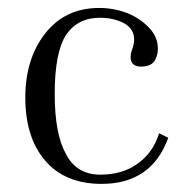

<svg xmlns="http://www.w3.org/2000/svg" viewBox="-20 -448 459 478"><path d="M227.1 -428.2Q263.7 -428.2 297.9 -415Q329.1 -402.3 352.1 -377.9Q373 -355.5 373 -327.1Q373 -308.6 363.8 -294.9Q354 -282.2 331.1 -282.2Q305.2 -282.2 305.2 -306.2Q305.2 -314.9 309.1 -325.2Q314 -339.8 314 -349.1Q314 -376 289.1 -390.1Q262.7 -403.8 229 -403.8Q173.8 -403.8 145 -361.8Q116.2 -318.4 116.2 -213.9Q116.2 -114.7 144 -64.9Q170.4 -13.2 230 -13.2Q285.6 -13.2 323.2 -41Q361.8 -68.8 376 -116.2L398.9 -105Q357.4 9.8 232.9 9.8Q141.6 9.8 91.8 -48.8Q43 -106.4 43 -205.1Q43 -300.8 91.8 -363.8Q141.6 -428.2 227.1 -428.2Z"/></svg>

Font: Unna Light
Style: Regular
Weight: 300
Designer: Jorge de Buen Unna
Foundry: Omnibus-Type
Version: Version 2.007;PS 002.007;hotconv 1.0.88;makeotf.lib2.5.64775